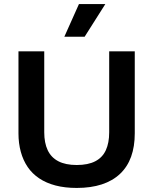

<svg xmlns="http://www.w3.org/2000/svg" viewBox="-20 -913 755 946"><path d="M358 13Q300 13 254 1Q208 -11 173.5 -34Q139 -57 116.5 -90Q94 -123 82.5 -165Q71 -207 71 -256V-660H198V-261Q198 -209 215 -173Q232 -137 267.5 -118.5Q303 -100 358 -100Q414 -100 449.5 -118.5Q485 -137 501.5 -173Q518 -209 518 -261V-660H644V-256Q644 -191 626 -141Q608 -91 571.5 -56.5Q535 -22 481.5 -4.5Q428 13 358 13ZM397 -732H297L369 -893H499Z"/></svg>

Font: Bricolage Grotesque 48pt Condensed ExtraBold SemiBold
Style: Regular
Weight: 600
Version: Version 1.000;gftools[0.9.30]